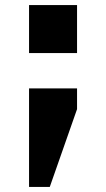

<svg xmlns="http://www.w3.org/2000/svg" viewBox="-20 -540 420 760"><path d="M95 200V-190H285V-108L177 200ZM95 -330V-520H285V-330Z"/></svg>

Font: Quantico
Style: Bold
Weight: 700
Designer: Matt Desmond
Foundry: MADtype
Version: Version 2.002